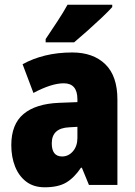

<svg xmlns="http://www.w3.org/2000/svg" viewBox="-20 -786 573 816"><path d="M287 -563Q376 -563 427.5 -513Q479 -463 479 -363V0H358L328 -73H324Q295 -30 261 -10Q227 10 170 10Q123 10 91.5 -14Q60 -38 44 -78.5Q28 -119 28 -169Q28 -258 80 -301.5Q132 -345 231 -349L309 -352V-364Q309 -432 251 -432Q199 -432 122 -391L76 -513Q119 -537 172 -550Q225 -563 287 -563ZM275 -245Q200 -242 200 -177Q200 -121 244 -121Q271 -121 290 -143Q309 -165 309 -200V-247ZM457 -756Q441 -738 412.5 -711Q384 -684 352.5 -656Q321 -628 295 -606H174V-620Q198 -656 223.5 -694.5Q249 -733 267 -766H457Z"/></svg>

Font: Noto Sans Thai Cond Blk
Style: Regular
Weight: 900
Width: 3
Designer: Monotype Design Team
Foundry: Monotype Imaging Inc.
Version: Version 2.002; ttfautohint (v1.8.4.7-5d5b)